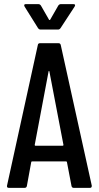

<svg xmlns="http://www.w3.org/2000/svg" viewBox="-20 -909 477 929"><path d="M273 -773Q268 -766 261 -766H176Q169 -766 164 -773L99 -877Q97 -881 97 -883Q97 -889 105 -889H166Q173 -889 178 -882L217 -814Q218 -812 220 -812Q222 -812 223 -814L262 -882Q267 -889 274 -889H335Q348 -889 341 -877ZM337 0Q328 0 326 -9L304 -124Q304 -128 299 -128H136Q131 -128 131 -124L110 -9Q108 0 99 0H23Q12 0 14 -11L163 -691Q164 -700 174 -700H263Q272 -700 274 -691L424 -11V-9Q424 0 415 0ZM148 -208Q148 -204 151 -204H284Q287 -204 287 -208L219 -563Q217 -569 215 -563Z"/></svg>

Font: Barlow Condensed Medium
Style: Regular
Weight: 500
Width: 3
Designer: Jeremy Tribby
Foundry: Tribby Type
Version: Version 1.422;hotconv 1.0.109;makeotfexe 2.5.65596